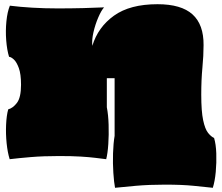

<svg xmlns="http://www.w3.org/2000/svg" viewBox="-20 -740 1057 913"><path d="M26 17Q16 -15 11.5 -59Q7 -103 9 -147Q11 -191 19 -220Q42 -226 61 -251.5Q80 -277 80 -337Q80 -388 69.5 -416.5Q59 -445 46 -457Q33 -469 23 -470Q13 -503 9.5 -548.5Q6 -594 10.5 -639Q15 -684 27 -713Q74 -707 133 -703.5Q192 -700 254 -700Q316 -700 376 -701.5Q436 -703 475 -705Q462 -691 447.5 -657.5Q433 -624 424.5 -587Q416 -550 419 -522Q446 -611 522 -665.5Q598 -720 729 -720Q842 -720 895.5 -671.5Q949 -623 948 -525Q948 -476 942.5 -418.5Q937 -361 937 -290Q937 -211 946 -168.5Q955 -126 969.5 -108Q984 -90 998 -84Q1007 -54 1008.5 -10.5Q1010 33 1006 77Q1002 121 992 153Q954 149 900 143.5Q846 138 764 138Q690 138 626.5 143.5Q563 149 527 153Q522 127 519 82Q516 37 517.5 -11Q519 -59 525 -94V-368H488V-230Q495 -195 496.5 -147Q498 -99 495 -54.5Q492 -10 485 17Q461 14 432.5 10.5Q404 7 363 4.5Q322 2 261 2Q186 2 126.5 7Q67 12 26 17Z"/></svg>

Font: Oi
Style: Regular
Weight: 400
Designer: Kostas Bartsokas, Mohamad Dakak
Foundry: Foundry5
Version: Version 4.000